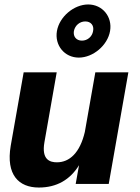

<svg xmlns="http://www.w3.org/2000/svg" viewBox="-20 -824 629 860"><path d="M154 16C234 16 294 -19 334 -84L319 0H467L555 -500H407L360 -233C338 -139 291 -97 235 -97C205 -97 165 -107 179 -187L234 -500H86L28 -171C6 -41 64 16 154 16ZM235 -685C224 -621 269 -566 333 -566C397 -566 462 -621 473 -685C484 -749 439 -804 375 -804C311 -804 246 -749 235 -685ZM311 -685C316 -710 337 -728 362 -728C387 -728 402 -710 397 -685C393 -660 372 -642 347 -642C322 -642 307 -660 311 -685Z"/></svg>

Font: Uncut Sans
Style: Bold Italic
Weight: 700
Italic angle: -10°
Designer: Kasper Nordkvist
Foundry: Uncut Type
Version: Version 1.111;FEAKit 1.0